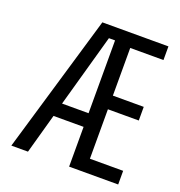

<svg xmlns="http://www.w3.org/2000/svg" viewBox="-127 -805 854 912"><g transform="rotate(20 300.0 -349.0)"><path d="M322 -201H170L114 0H30L236 -698H570V-629H402V-388H558V-319H402V-69H570V0H322ZM291 -638 188 -270H322V-638Z"/></g></svg>

Font: iA Writer Mono V
Style: Regular
Weight: 400
Designer: Mike Abbink, Paul van der Laan, Pieter van Rosmalen
Foundry: Bold Monday
Version: Version 2.000